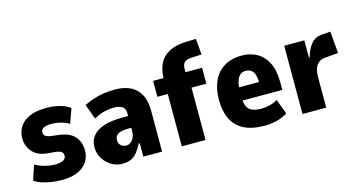

<svg xmlns="http://www.w3.org/2000/svg" viewBox="-78 -1041 2562 1375"><g transform="rotate(-15 1203.5 -353.0)"><path d="M241 11Q199 11 161 5Q123 -1 91.5 -11.5Q60 -22 38 -38L74 -148Q99 -134 124.5 -125.5Q150 -117 174.5 -113Q199 -109 218 -109Q258 -109 280 -119.5Q302 -130 302 -153Q302 -172 291 -181Q280 -190 252 -195L182 -201Q110 -210 75.5 -253Q41 -296 41 -350Q41 -396 63.5 -433.5Q86 -471 135.5 -494Q185 -517 265 -517Q303 -517 335.5 -511Q368 -505 394 -494.5Q420 -484 438 -470L399 -362Q383 -373 361 -381Q339 -389 314.5 -393Q290 -397 266 -397Q231 -397 211 -386Q191 -375 191 -355Q191 -337 203.5 -327.5Q216 -318 243 -314L306 -306Q383 -295 418 -254.5Q453 -214 453 -150Q453 -102 427 -65Q401 -28 354 -8.5Q307 11 241 11Z M686 11Q646 11 608.5 -11Q571 -33 547.5 -71Q524 -109 524 -157Q524 -205 552.5 -239.5Q581 -274 636 -291.5Q691 -309 770 -309H834V-222H802Q774 -222 754 -219Q734 -216 720.5 -209.5Q707 -203 700 -191Q693 -179 693 -160Q693 -138 709 -123Q725 -108 749 -108Q765 -108 780.5 -119Q796 -130 805.5 -150.5Q815 -171 815 -200V-329Q815 -365 792.5 -379.5Q770 -394 728 -394Q697 -394 660 -385Q623 -376 582 -353L541 -464Q580 -483 616.5 -494.5Q653 -506 691.5 -511.5Q730 -517 775 -517Q838 -517 885 -494.5Q932 -472 958 -425Q984 -378 984 -304V0H845V-99H837Q819 -64 799.5 -39Q780 -14 753.5 -1.5Q727 11 686 11Z M1130 0V-388H1053V-506H1175L1130 -456V-495Q1130 -603 1187 -657.5Q1244 -712 1356 -715L1427 -717L1437 -599L1357 -595Q1338 -594 1323.5 -588Q1309 -582 1301 -568Q1293 -554 1293 -527V-477L1258 -506H1416V-388H1306V0Z M1741 11Q1649 11 1589.5 -20Q1530 -51 1501.5 -109.5Q1473 -168 1473 -252Q1473 -331 1499.5 -390.5Q1526 -450 1580 -483.5Q1634 -517 1712 -517Q1777 -517 1826 -488.5Q1875 -460 1902.5 -404Q1930 -348 1930 -261V-204H1614V-302H1794L1784 -286Q1784 -353 1765 -378.5Q1746 -404 1712 -404Q1687 -404 1670.5 -390.5Q1654 -377 1644.5 -349Q1635 -321 1635 -276V-223Q1635 -185 1646 -160.5Q1657 -136 1682.5 -124.5Q1708 -113 1753 -113Q1784 -113 1816.5 -121.5Q1849 -130 1872 -145L1914 -34Q1870 -8 1828 1.5Q1786 11 1741 11Z M2025 0V-506H2174V-379H2180Q2195 -435 2224 -471.5Q2253 -508 2302 -513L2370 -518L2384 -356L2278 -347Q2244 -343 2222.5 -314Q2201 -285 2201 -230V0Z"/></g></svg>

Font: Nunito Sans 7pt Condensed Black
Style: Regular
Weight: 900
Width: 3
Designer: Vernon Adams
Foundry: Vernon Adams
Version: Version 3.101;gftools[0.9.27]